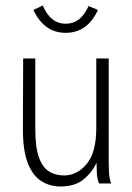

<svg xmlns="http://www.w3.org/2000/svg" viewBox="-20 -665 478 696"><path d="M199 11Q160 11 129 -9Q98 -29 80.5 -74.5Q63 -120 63 -197L64 -453H108V-197Q108 -130 121.5 -93.5Q135 -57 158.5 -43Q182 -29 212 -29Q260 -29 294.5 -71Q329 -113 329 -201V-453H374V-82Q374 -64 375 -41Q376 -18 383 0H339Q332 -17 331 -37.5Q330 -58 330 -75Q313 -39 282 -14Q251 11 199 11ZM301 -643 335 -629Q297 -546 218 -546Q140 -546 101 -629L135 -645Q163 -579 218 -579Q273 -579 301 -643Z"/></svg>

Font: Inconsolata SemiCondensed Light
Style: Regular
Weight: 300
Width: 4
Monospace: yes
Designer: Raph Levien, Cyreal, Brenton Simpson
Foundry: Raph Levien, Cyreal, Google
Version: Version 3.100; ttfautohint (v1.8.4.7-5d5b)